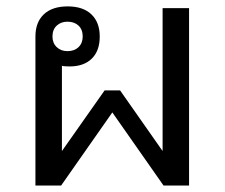

<svg xmlns="http://www.w3.org/2000/svg" viewBox="-20 -575 696 595"><path d="M89.8 -461.9Q89.8 -505.9 115.7 -530.5Q141.6 -555.2 189.9 -555.2Q237.3 -555.2 263.2 -530.5Q289.1 -505.9 289.1 -461.9Q289.1 -417.5 264.4 -393.3Q239.7 -369.1 195.8 -369.1Q189.9 -369.1 182.1 -369.6Q174.3 -370.1 171.9 -371.1V-106.9L304.2 -294.9H352.1L483.9 -106.9V-549.8H565.9V0H486.8L328.1 -226.6L169.4 0H89.8ZM236.3 -461.9Q236.3 -483.4 223.4 -495.6Q210.4 -507.8 189 -507.8Q168.9 -507.8 155.8 -495.6Q142.6 -483.4 142.6 -461.9Q142.6 -441.4 155.8 -429Q168.9 -416.5 189 -416.5Q210.4 -416.5 223.4 -429Q236.3 -441.4 236.3 -461.9Z"/></svg>

Font: Noto Sans Southeast Asian
Style: Regular
Weight: 400
Designer: Monotype Design Team
Foundry: Monotype Imaging Inc.
Version: Version 1.06 uh; ttfautohint (v1.4.1)